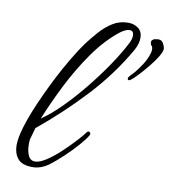

<svg xmlns="http://www.w3.org/2000/svg" viewBox="-72 -667 669 741"><g transform="rotate(10 262.0 -296.5)"><path d="M104 10Q62 10 45.5 -11Q29 -32 29 -63Q29 -92 42.5 -136Q56 -180 78 -231Q100 -282 125.5 -332.5Q151 -383 176.5 -425.5Q202 -468 221 -494Q240 -519 262 -544Q284 -569 311 -586Q338 -603 372 -603Q395 -603 411.5 -590.5Q428 -578 428 -553Q428 -543 424.5 -530Q421 -517 413 -503Q352 -397 267.5 -307Q183 -217 89 -140Q85 -125 81.5 -113Q78 -101 76 -94Q75 -89 75 -83.5Q75 -78 75 -73Q75 -49 83 -31Q91 -13 110 -13Q128 -13 154.5 -30.5Q181 -48 208 -73.5Q235 -99 257 -123Q279 -147 288 -160Q291 -163 294 -163Q298 -163 300.5 -159Q303 -155 300 -149Q290 -132 268 -107Q246 -82 219 -56.5Q192 -31 167 -12Q136 10 104 10ZM103 -180Q141 -206 182 -247.5Q223 -289 262.5 -338Q302 -387 334.5 -435Q367 -483 387 -522Q393 -533 395.5 -541.5Q398 -550 398 -557Q398 -576 382 -576Q368 -576 347 -561Q293 -519 247 -453.5Q201 -388 165 -316Q129 -244 103 -180ZM418 -387Q415 -385 412 -385Q408 -385 407.5 -388.5Q407 -392 407 -393Q407 -395 414 -403Q421 -411 430 -420Q444 -437 456.5 -456.5Q469 -476 476 -497Q480 -508 480 -516Q480 -527 475 -531.5Q470 -536 471 -549Q476 -557 485 -558.5Q494 -560 498 -560Q511 -560 517.5 -547.5Q524 -535 524 -527Q524 -516 511.5 -495.5Q499 -475 480.5 -452.5Q462 -430 444.5 -411.5Q427 -393 418 -387Z"/></g></svg>

Font: Allura
Style: Regular
Weight: 400
Designer: Robert E. Leuschke
Foundry: Robert E. Leuschke
Version: Version 1.110